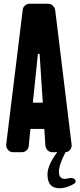

<svg xmlns="http://www.w3.org/2000/svg" viewBox="-20 -811 426 1023"><path d="M191 -524H182L155 -264H208ZM362 -37Q362 -22 352 -11Q342 0 326 0H259Q245 0 234.5 -9.5Q224 -19 222 -34L216 -124H142L133 -32Q131 -18 120.5 -9Q110 0 97 0H49Q35 0 24 -11Q13 -22 13 -37V-41L101 -758Q102 -772 113 -781.5Q124 -791 138 -791H236Q251 -791 261 -781.5Q271 -772 274 -758ZM377 167Q357 179 337 185.5Q317 192 297 192Q233 192 233 119Q233 68 285 0H329Q294 67 294 104Q294 142 325 142Q333 142 342 139.5Q351 137 360 137Q369 137 376 142.5Q383 148 383 155Q383 157 381.5 160.5Q380 164 377 167Z"/></svg>

Font: H.H. Samuel
Style: Regular
Weight: 900
Width: 1
Designer: deFharo
Foundry: deFharo
Version: Version 1.009